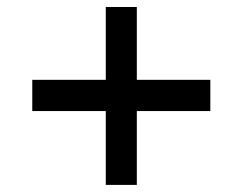

<svg xmlns="http://www.w3.org/2000/svg" viewBox="-20 -580 690 546"><path d="M71.8 -264.2V-353H280.8V-560.1H369.1V-353H578.1V-264.2H369.1V-54.2H280.8V-264.2Z"/></svg>

Font: Azeret Mono
Style: Regular
Weight: 400
Designer: Martin Vácha
Foundry: Displaay
Version: Version 1.002